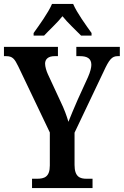

<svg xmlns="http://www.w3.org/2000/svg" viewBox="-21 -951 626 971"><path d="M149 -784V-771H202C228 -799 269 -836 295 -869C321 -836 362 -799 389 -771H442V-784C415 -822 368 -886 349 -931H242C223 -886 176 -822 149 -784ZM141 0H447V-47H417C384 -47 356 -56 356 -117V-280L503 -589C531 -650 545 -667 574 -667H585V-714H365V-667H384C420 -667 441 -655 441 -623C441 -610 436 -588 424 -561L372 -447C353 -404 337 -365 325 -335C316 -366 304 -399 285 -438L221 -576C214 -591 207 -614 207 -629C207 -651 222 -667 255 -667H272V-714H-1V-667H10C43 -667 53 -653 72 -614L231 -281V-114C231 -56 203 -47 166 -47H141Z"/></svg>

Font: Noto Serif Tamil Condensed SemiBold
Style: Italic
Weight: 600
Width: 3
Italic angle: -12°
Designer: Indian Type Foundry, Tom Grace, and the Monotype Design Team
Foundry: Monotype Imaging Inc.
Version: Version 2.003